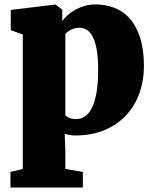

<svg xmlns="http://www.w3.org/2000/svg" viewBox="-20 -590 687 852"><path d="M81.1 159.7V-437L27.8 -456.1V-545.9L224.1 -569.8H226.6L256.3 -546.9V-496.1Q265.6 -509.8 280.3 -522.9Q294.9 -536.1 314 -546.6Q333 -557.1 355.5 -563.7Q377.9 -570.3 402.8 -570.3Q448.7 -570.3 488 -555.2Q527.3 -540 556.4 -507.1Q585.4 -474.1 602.1 -421.6Q618.7 -369.1 618.7 -294.9Q618.7 -235.8 600.1 -180.7Q581.5 -125.5 543.5 -82.8Q505.4 -40 448 -14.4Q390.6 11.2 313 11.2Q299.3 11.2 286.4 8.5Q273.4 5.9 267.1 3.4L270 83V159.7L347.7 172.9V242.2H26.4V172.9ZM270 -78.1Q276.4 -71.3 288.6 -66.4Q300.8 -61.5 316.9 -61.5Q336.4 -61.5 354.2 -71.8Q372.1 -82 385.5 -106.9Q398.9 -131.8 407.2 -173.3Q415.5 -214.8 415.5 -277.3Q416 -327.6 410.2 -363.5Q404.3 -399.4 393.6 -422.4Q382.8 -445.3 367.4 -456.1Q352.1 -466.8 333 -466.8Q313 -466.8 295.9 -458.5Q278.8 -450.2 270 -439.5Z"/></svg>

Font: Merriweather UltraBold
Style: Regular
Weight: 900
Designer: Eben Sorkin ( sorkintype@gmail.com )
Foundry: Eben Sorkin
Version: Version 1.570; ttfautohint (v1.3) -l 8 -r 32 -G 0 -x 0 -H 60